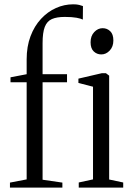

<svg xmlns="http://www.w3.org/2000/svg" viewBox="-20 -848 596 868"><path d="M25 0V-22.5L100.5 -37V-476H27.5V-498.5L100.5 -512.5V-579.5Q100.5 -638 118 -684.2Q135.5 -730.5 165.5 -762.8Q195.5 -795 233 -811.8Q270.5 -828.5 311 -828.5Q327.5 -828.5 338 -825.8Q348.5 -823 355 -820.5L354.5 -759.5Q346 -764 325.8 -767.8Q305.5 -771.5 273 -771.5Q236.5 -771.5 214.5 -761.8Q192.5 -752 182.5 -726.5Q172.5 -701 172.5 -653V-512.5H283V-476H172.5V-35.5L262 -22.5V0ZM336 0V-23L400.5 -37V-456L334.5 -473V-492.5L440 -517H459L473.5 -506V-36.5L537 -23V0ZM437.5 -602Q418 -602 403.8 -615.5Q389.5 -629 389.5 -657Q389.5 -685.5 406 -703Q422.5 -720.5 443.5 -720.5H444.5Q464 -720.5 478.2 -707Q492.5 -693.5 492.5 -665Q492.5 -637 476 -619.5Q459.5 -602 438.5 -602Z"/></svg>

Font: Merriweather 120pt Light
Style: Regular
Weight: 300
Version: Version 2.100